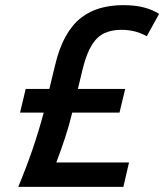

<svg xmlns="http://www.w3.org/2000/svg" viewBox="-20 -727 639 747"><path d="M51 0Q83 -77 107 -147Q131 -217 150 -289H58L80 -381H172L194 -472Q210 -540 235.5 -585.5Q261 -631 295 -657.5Q329 -684 370.5 -695.5Q412 -707 459 -707Q506 -707 540 -698Q574 -689 599 -673L551 -586Q528 -599 503.5 -605Q479 -611 451 -611Q416 -611 387.5 -598.5Q359 -586 338 -553Q317 -520 302 -460L283 -381H467L445 -289H261Q250 -242 233 -190.5Q216 -139 199 -95H482L460 0Z"/></svg>

Font: Ubuntu Sans Mono Medium
Style: Italic
Weight: 500
Italic angle: -13.5°
Monospace: yes
Designer: Dalton Maag Ltd
Foundry: Dalton Maag Ltd
Version: Version 1.006